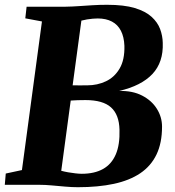

<svg xmlns="http://www.w3.org/2000/svg" viewBox="-22 -771 728 801"><path d="M303 10Q278 10 249.8 7.5Q221.5 5 193.8 2.5Q166 0 142.5 0H-2L2 -47L69.5 -61.5L153 -681.5L83.5 -694.5L89 -743H251Q280 -743.5 307.5 -745.5Q335 -747.5 364 -749.2Q393 -751 425 -751Q495.5 -751 540.2 -737.5Q585 -724 610.2 -701Q635.5 -678 646 -649.8Q656.5 -621.5 657 -592Q660 -511.5 613.8 -462.2Q567.5 -413 474.5 -391.5Q531 -393 571 -372.2Q611 -351.5 632.5 -317Q654 -282.5 654 -242.5Q654 -174.5 630.8 -126.2Q607.5 -78 562.8 -48Q518 -18 452.8 -4Q387.5 10 303 10ZM319 -46Q372 -46 407.8 -66Q443.5 -86 461 -126.8Q478.5 -167.5 476.5 -230Q475 -292.5 441.2 -323Q407.5 -353.5 334.5 -353.5Q315 -353.5 301.8 -353Q288.5 -352.5 273 -351.5L233.5 -58.5Q246.5 -55 262 -52.2Q277.5 -49.5 292.8 -47.8Q308 -46 319 -46ZM281 -415Q298 -414.5 312.2 -414.8Q326.5 -415 342.5 -415Q384 -415 419.8 -431.8Q455.5 -448.5 477 -485Q498.5 -521.5 497 -580Q495.5 -617 482.5 -642.5Q469.5 -668 445 -681Q420.5 -694 385.5 -694Q376.5 -694 364.8 -693Q353 -692 341 -690Q329 -688 317.5 -685Z"/></svg>

Font: Merriweather 36pt Black
Style: Italic
Weight: 900
Italic angle: -7.8°
Version: Version 2.101